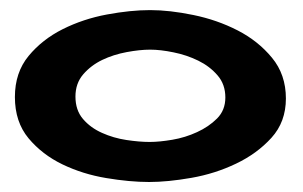

<svg xmlns="http://www.w3.org/2000/svg" viewBox="-20 -612 606 384"><path d="M278.3 -248Q239.3 -248 192.4 -255.9Q145.5 -263.7 105 -283.2Q64.5 -302.7 37.1 -335.4Q9.8 -368.2 9.8 -418Q9.8 -466.8 37.1 -500Q64.5 -533.2 105.5 -553.7Q146.5 -574.2 193.8 -583Q241.2 -591.8 280.3 -591.8Q319.3 -591.8 366.7 -582Q414.1 -572.3 455.1 -551.3Q496.1 -530.3 523.9 -496.6Q551.8 -462.9 551.8 -415Q551.8 -368.2 522.9 -336.4Q494.1 -304.7 452.1 -284.7Q410.2 -264.6 362.8 -256.3Q315.4 -248 278.3 -248ZM280.3 -512.7Q259.8 -512.7 233.4 -507.8Q207 -502.9 184.6 -492.2Q162.1 -481.4 146.5 -463.4Q130.9 -445.3 130.9 -418.9Q130.9 -391.6 146 -374Q161.1 -356.4 184.1 -346.2Q207 -335.9 232.9 -332Q258.8 -328.1 279.3 -328.1Q298.8 -328.1 324.7 -332.5Q350.6 -336.9 374 -347.7Q397.5 -358.4 414.1 -375Q430.7 -391.6 430.7 -417Q430.7 -443.4 415 -461.4Q399.4 -479.5 376.5 -490.7Q353.5 -502 327.1 -507.3Q300.8 -512.7 280.3 -512.7Z"/></svg>

Font: Cherry Cream Soda
Style: Regular
Weight: 400
Designer: Font Diner, Inc
Foundry: Font Diner, Inc
Version: Version 1.000